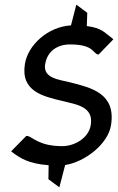

<svg xmlns="http://www.w3.org/2000/svg" viewBox="-20 -700 507 825"><path d="M28 -50 31 -47C68 -20 101 3 189 10L188 70L235 105L260 9C344 -4 444 -80 457 -162C479 -299 372 -323 282 -346C235 -358 164 -363 174 -424C183 -481 228 -510 283 -509C386 -509 380 -467 402 -466H404L467 -531L464 -534C431 -558 419 -580 353 -588L355 -645L308 -680L285 -591C186 -585 100 -507 87 -425C68 -306 167 -286 248 -266C309 -251 383 -242 370 -163C361 -105 298 -72 248 -72C144 -72 119 -114 96 -116H93Z"/></svg>

Font: Charger Sport
Style: SeBdNrwObl
Weight: 600
Designer: Jasper
Foundry: Cannot Into Space Fonts
Version: Version 1.1